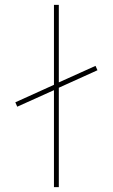

<svg xmlns="http://www.w3.org/2000/svg" viewBox="-20 -770 464 790"><path d="M202 -421V-750H222V-431L373 -499L381 -481L222 -409V0H202V-399L51 -331L43 -349Z"/></svg>

Font: Mplus 1p Thin
Style: Regular
Weight: 250
Version: Version 1.061